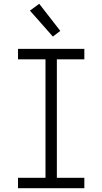

<svg xmlns="http://www.w3.org/2000/svg" viewBox="-20 -993 540 1013"><path d="M75 0V-55H220V-680H75V-735H425V-680H280V-55H425V0ZM259 -800 138 -937 187 -973 298 -830Z"/></svg>

Font: Iosevka Term Curly Light
Style: Regular
Weight: 300
Designer: Belleve Invis
Foundry: Belleve Invis
Version: Version 32.3.0